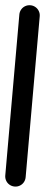

<svg xmlns="http://www.w3.org/2000/svg" viewBox="-60 -914 221 939"><g transform="rotate(5 50.0 -445.0)"><path d="M0 -50.3H100V-840.3H0ZM50.3 -100Q36.3 -100 24.8 -93.3Q13.3 -86.7 6.7 -75.2Q0 -63.7 0 -50.3Q0 -36.3 6.7 -24.8Q13.3 -13.3 24.8 -6.7Q36.3 0 50.3 0Q63.7 0 75.2 -6.7Q86.7 -13.3 93.3 -24.8Q100 -36.3 100 -50.3Q100 -63.7 93.3 -75.2Q86.7 -86.7 75.2 -93.3Q63.7 -100 50.3 -100ZM50.3 -890Q36.3 -890 24.8 -883.3Q13.3 -876.7 6.7 -865.2Q0 -853.7 0 -840.3Q0 -826.3 6.7 -814.8Q13.3 -803.3 24.8 -796.7Q36.3 -790 50.3 -790Q63.7 -790 75.2 -796.7Q86.7 -803.3 93.3 -814.8Q100 -826.3 100 -840.3Q100 -853.7 93.3 -865.2Q86.7 -876.7 75.2 -883.3Q63.7 -890 50.3 -890Z"/></g></svg>

Font: Wavefont Thin
Style: Regular
Weight: 100
Monospace: yes
Version: Version 3.005;gftools[0.9.33]